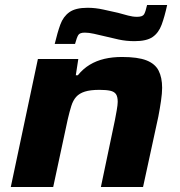

<svg xmlns="http://www.w3.org/2000/svg" viewBox="-20 -745 716 765"><path d="M23 0 131 -510H292L282 -445H290Q311 -471 337.5 -487Q364 -503 396 -510.5Q428 -518 466 -518Q529 -518 563.5 -504.5Q598 -491 612 -463.5Q626 -436 626 -395Q626 -374 621.5 -343Q617 -312 611 -281L550 0H382L438 -267Q441 -282 445 -305Q449 -328 449 -339Q449 -360 442 -370Q435 -380 419 -383.5Q403 -387 376 -387Q340 -387 318 -380Q296 -373 283.5 -359Q271 -345 264 -322.5Q257 -300 250 -270L192 0ZM198 -570Q209 -616 220.5 -647.5Q232 -679 256.5 -696.5Q281 -714 329 -714Q360 -714 391.5 -707Q423 -700 450 -694Q472 -688 490.5 -683Q509 -678 526 -678Q548 -678 554 -688Q560 -698 566 -725H646Q636 -679 624 -646.5Q612 -614 588 -597.5Q564 -581 516 -581Q483 -581 453 -587.5Q423 -594 395 -601Q374 -606 354 -610.5Q334 -615 318 -615Q298 -615 292 -605.5Q286 -596 279 -570Z"/></svg>

Font: Saira Thin Expanded
Style: Bold Italic
Weight: 700
Width: 7
Italic angle: -12°
Version: Version 1.101